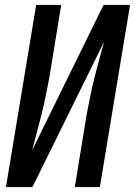

<svg xmlns="http://www.w3.org/2000/svg" viewBox="-20 -755 545 775"><path d="M4 0 126 -735H227L179 -441Q172 -404 164.5 -367.5Q157 -331 148 -294.5Q139 -258 129 -221.5Q119 -185 110 -149L398 -735H505L383 0H282L330 -294Q337 -331 344.5 -367.5Q352 -404 361 -440.5Q370 -477 380 -513.5Q390 -550 400 -586L111 0Z"/></svg>

Font: Iosevka Curly Semibold Oblique
Style: Regular
Weight: 600
Italic angle: -9°
Monospace: yes
Designer: Belleve Invis
Foundry: Belleve Invis
Version: Version 11.1.0; ttfautohint (v1.8.3)